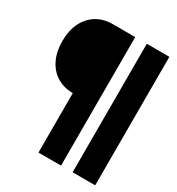

<svg xmlns="http://www.w3.org/2000/svg" viewBox="-206 -828 1062 1149"><g transform="rotate(30 325.0 -254.0)"><path d="M234 190V-221Q171 -221 123.5 -250.5Q76 -280 50 -334Q24 -388 24 -460Q24 -532 50 -585.5Q76 -639 123.5 -668.5Q171 -698 234 -698H390V190ZM470 190V-698H626V190Z"/></g></svg>

Font: Azeret Mono Thin Black
Style: Regular
Weight: 900
Version: Version 1.002